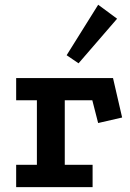

<svg xmlns="http://www.w3.org/2000/svg" viewBox="-20 -770 533 790"><path d="M46.5 -448.8H445L482.5 -286.5L383.8 -263.8L359.8 -357.5H246.5V-92H361V0H46.5V-92H131.8V-357.5H46.5ZM384 -750.5 461.8 -693 303.2 -509.5 254.2 -542.8Z"/></svg>

Font: Podkova VF Beta
Style: Regular
Weight: 400
Designer: Ilya Yudin
Foundry: Cyreal (www.cyreal.org)
Version: Version 2.100